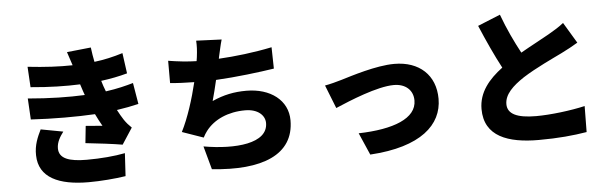

<svg xmlns="http://www.w3.org/2000/svg" viewBox="-53 -1022 4106 1288"><g transform="rotate(-5 2000.0 -378.5)"><path d="M357 -282 207 -310C183 -261 159 -208 161 -139C164 11 296 71 498 71C578 71 677 63 747 52L756 -102C685 -88 593 -80 498 -80C379 -80 311 -104 311 -173C311 -215 333 -250 357 -282ZM139 -524 147 -382C296 -373 456 -373 579 -380C592 -353 606 -326 622 -298C594 -300 545 -304 510 -307L498 -192C573 -184 690 -170 746 -160L817 -269C797 -288 783 -304 768 -326C755 -346 741 -370 728 -395C781 -403 830 -412 875 -423L851 -566C802 -552 745 -537 665 -526L651 -564L640 -599C703 -607 763 -619 817 -634L798 -772C734 -752 672 -738 606 -730C600 -761 594 -793 590 -828L428 -811C439 -779 449 -749 458 -720C370 -718 273 -723 156 -736L164 -598C290 -586 403 -584 497 -588L513 -539L522 -514C414 -509 286 -511 139 -524Z M1099 -694V-544C1146 -539 1201 -537 1261 -536C1235 -427 1195 -300 1149 -210L1292 -160C1301 -177 1308 -189 1318 -202C1374 -276 1471 -318 1584 -318C1671 -318 1717 -272 1717 -221C1717 -83 1498 -64 1285 -101L1328 56C1663 92 1882 8 1882 -225C1882 -360 1766 -448 1603 -448C1522 -448 1451 -434 1373 -399C1385 -442 1397 -490 1408 -538C1545 -545 1705 -565 1801 -580L1798 -724C1678 -699 1549 -684 1439 -678L1442 -693C1451 -729 1457 -765 1469 -805L1298 -812C1300 -776 1299 -749 1293 -701L1289 -675C1230 -676 1160 -684 1099 -694Z M2133 -437 2195 -280C2293 -322 2481 -400 2593 -400C2672 -400 2722 -354 2722 -285C2722 -164 2565 -104 2330 -98L2395 51C2739 30 2884 -108 2884 -282C2884 -442 2776 -541 2608 -541C2485 -541 2313 -485 2246 -465C2217 -456 2163 -442 2133 -437Z M3343 -808 3191 -746C3235 -642 3282 -539 3328 -453C3236 -384 3165 -301 3165 -188C3165 -3 3324 52 3530 52C3663 52 3763 42 3854 27L3856 -148C3761 -126 3625 -109 3526 -109C3398 -109 3334 -140 3334 -206C3334 -272 3390 -325 3467 -376C3555 -432 3673 -486 3732 -515C3773 -535 3809 -555 3844 -576L3760 -716C3731 -692 3699 -673 3656 -648C3613 -623 3537 -584 3464 -542C3424 -616 3380 -707 3343 -808Z"/></g></svg>

Font: Noto Sans CJK HK Black
Style: Regular
Weight: 900
Designer: Ryoko NISHIZUKA 西塚涼子 (kana, bopomofo & ideographs); Paul D. Hunt (Latin, Greek & Cyrillic); Sandoll Communications 산돌커뮤니
Foundry: Adobe
Version: Version 2.004;hotconv 1.0.118;makeotfexe 2.5.65603